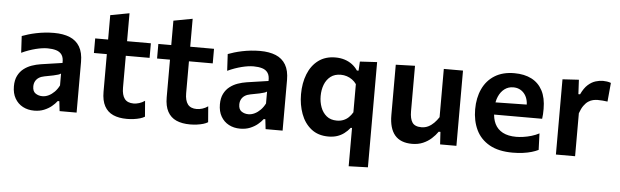

<svg xmlns="http://www.w3.org/2000/svg" viewBox="-52 -876 4085 1266"><g transform="rotate(5 1990.0 -243.5)"><path d="M188 11.5Q146 11.5 113 -6Q80 -23.5 60.8 -56.8Q41.5 -90 41.5 -137Q41.5 -178.5 56 -207.2Q70.5 -236 94.2 -254.2Q118 -272.5 146.8 -282.5Q175.5 -292.5 205 -297L347.5 -318Q349 -353 335.8 -372Q322.5 -391 298 -398.2Q273.5 -405.5 241.5 -405.5Q224.5 -405.5 204.8 -402.8Q185 -400 163.2 -394.5Q141.5 -389 118 -380.8Q94.5 -372.5 70 -361L64 -471.5Q82.5 -478.5 105.8 -485.5Q129 -492.5 156.5 -498.2Q184 -504 213.8 -507.2Q243.5 -510.5 275 -510.5Q336 -510.5 379.2 -492.8Q422.5 -475 445.5 -436.2Q468.5 -397.5 468.5 -335.5Q468.5 -311.5 468.5 -276Q468.5 -240.5 468.5 -211V-156Q468.5 -119.5 468.5 -81.8Q468.5 -44 468.5 0H356L348.5 -65H338Q324 -46.5 303 -29.2Q282 -12 253.2 -0.2Q224.5 11.5 188 11.5ZM234 -88Q255 -88 275.5 -98Q296 -108 313.8 -126Q331.5 -144 344 -169V-247.5Q337.5 -243 326.8 -239.2Q316 -235.5 295 -231Q274 -226.5 236 -219.5Q214.5 -215.5 199.8 -206Q185 -196.5 177 -181.5Q169 -166.5 169 -147Q169 -114.5 188.8 -101.2Q208.5 -88 234 -88Z M802 12.5Q748.5 12.5 711 -4.2Q673.5 -21 653.5 -57.5Q633.5 -94 633.5 -152.5Q633.5 -189 633.5 -226Q633.5 -263 633.5 -301.8Q633.5 -340.5 633.5 -381Q633.5 -421.5 633.5 -465Q633.5 -519.5 633.5 -565.5Q633.5 -611.5 633.5 -659.5L759 -683Q759 -645 759 -611.2Q759 -577.5 759 -542.5Q759 -507.5 759 -465V-190.5Q759 -142 777.8 -117.2Q796.5 -92.5 837.5 -92.5Q854.5 -92.5 874.2 -98.5Q894 -104.5 911.5 -117L920 -12.5Q907.5 -4.5 888.8 1Q870 6.5 847.5 9.5Q825 12.5 802 12.5ZM548 -401.5V-498H916.5V-401.5Q868.5 -401.5 820 -401.5Q771.5 -401.5 726 -401.5H670.5Z M1220 12.5Q1166.5 12.5 1129 -4.2Q1091.5 -21 1071.5 -57.5Q1051.5 -94 1051.5 -152.5Q1051.5 -189 1051.5 -226Q1051.5 -263 1051.5 -301.8Q1051.5 -340.5 1051.5 -381Q1051.5 -421.5 1051.5 -465Q1051.5 -519.5 1051.5 -565.5Q1051.5 -611.5 1051.5 -659.5L1177 -683Q1177 -645 1177 -611.2Q1177 -577.5 1177 -542.5Q1177 -507.5 1177 -465V-190.5Q1177 -142 1195.8 -117.2Q1214.5 -92.5 1255.5 -92.5Q1272.5 -92.5 1292.2 -98.5Q1312 -104.5 1329.5 -117L1338 -12.5Q1325.5 -4.5 1306.8 1Q1288 6.5 1265.5 9.5Q1243 12.5 1220 12.5ZM966 -401.5V-498H1334.5V-401.5Q1286.5 -401.5 1238 -401.5Q1189.5 -401.5 1144 -401.5H1088.5Z M1551.5 11.5Q1509.5 11.5 1476.5 -6Q1443.5 -23.5 1424.2 -56.8Q1405 -90 1405 -137Q1405 -178.5 1419.5 -207.2Q1434 -236 1457.8 -254.2Q1481.5 -272.5 1510.2 -282.5Q1539 -292.5 1568.5 -297L1711 -318Q1712.5 -353 1699.2 -372Q1686 -391 1661.5 -398.2Q1637 -405.5 1605 -405.5Q1588 -405.5 1568.2 -402.8Q1548.5 -400 1526.8 -394.5Q1505 -389 1481.5 -380.8Q1458 -372.5 1433.5 -361L1427.5 -471.5Q1446 -478.5 1469.2 -485.5Q1492.5 -492.5 1520 -498.2Q1547.5 -504 1577.2 -507.2Q1607 -510.5 1638.5 -510.5Q1699.5 -510.5 1742.8 -492.8Q1786 -475 1809 -436.2Q1832 -397.5 1832 -335.5Q1832 -311.5 1832 -276Q1832 -240.5 1832 -211V-156Q1832 -119.5 1832 -81.8Q1832 -44 1832 0H1719.5L1712 -65H1701.5Q1687.5 -46.5 1666.5 -29.2Q1645.5 -12 1616.8 -0.2Q1588 11.5 1551.5 11.5ZM1597.5 -88Q1618.5 -88 1639 -98Q1659.5 -108 1677.2 -126Q1695 -144 1707.5 -169V-247.5Q1701 -243 1690.2 -239.2Q1679.5 -235.5 1658.5 -231Q1637.5 -226.5 1599.5 -219.5Q1578 -215.5 1563.2 -206Q1548.5 -196.5 1540.5 -181.5Q1532.5 -166.5 1532.5 -147Q1532.5 -114.5 1552.2 -101.2Q1572 -88 1597.5 -88Z M2286.5 196Q2286.5 142 2286.5 90.2Q2286.5 38.5 2286.5 -18.5V-57.5H2278Q2260.5 -35.5 2239.5 -19.8Q2218.5 -4 2193 4.2Q2167.5 12.5 2136 12.5Q2067 12.5 2021.5 -24Q1976 -60.5 1954 -120.5Q1932 -180.5 1932 -250Q1932 -324 1955.5 -383.2Q1979 -442.5 2025 -476.8Q2071 -511 2137.5 -511Q2171 -511 2199 -502Q2227 -493 2248.8 -476.5Q2270.5 -460 2285.5 -437.5H2296.5L2300 -498L2413.5 -504.5Q2413.5 -444 2413.5 -386.2Q2413.5 -328.5 2413.5 -267V-25Q2413.5 37 2413.5 87.5Q2413.5 138 2413.5 192ZM2182 -97Q2206 -97 2225.5 -104.8Q2245 -112.5 2260 -127Q2275 -141.5 2286.5 -161V-347.5Q2274.5 -364.5 2258.2 -376.2Q2242 -388 2222.8 -394.2Q2203.5 -400.5 2183 -400.5Q2142 -400.5 2115.2 -379.8Q2088.5 -359 2075.2 -324.8Q2062 -290.5 2062 -249Q2062 -209.5 2074.8 -175Q2087.5 -140.5 2114 -118.8Q2140.5 -97 2182 -97Z M2689.5 12.5Q2613 12.5 2575.2 -32.2Q2537.5 -77 2537.5 -164.5Q2537.5 -197.5 2537.5 -222Q2537.5 -246.5 2537.5 -272Q2537.5 -320 2537.5 -357.5Q2537.5 -395 2537.5 -428.5Q2537.5 -462 2537.5 -498L2664.5 -502Q2664.5 -448.5 2664.5 -396.2Q2664.5 -344 2664.5 -287V-201Q2664.5 -152 2681.2 -127Q2698 -102 2741.5 -102Q2766 -102 2786.8 -112.2Q2807.5 -122.5 2824.5 -139.8Q2841.5 -157 2855.5 -178.5V-287Q2855.5 -344 2855.5 -394.2Q2855.5 -444.5 2855.5 -498H2982.5Q2982.5 -444.5 2982.5 -392.2Q2982.5 -340 2982.5 -272V-217Q2982.5 -155 2982.5 -104.5Q2982.5 -54 2982.5 0H2874.5L2869.5 -82.5H2858Q2841.5 -58.5 2817.5 -36.8Q2793.5 -15 2761.5 -1.2Q2729.5 12.5 2689.5 12.5Z M3355.5 12.5Q3261.5 12.5 3201.5 -21.5Q3141.5 -55.5 3113 -115Q3084.5 -174.5 3084.5 -251Q3084.5 -327 3111.8 -385.8Q3139 -444.5 3192 -477.5Q3245 -510.5 3322 -510.5Q3388.5 -510.5 3435.8 -486.2Q3483 -462 3508.5 -413.8Q3534 -365.5 3534 -292.5Q3534 -273 3533.2 -257.5Q3532.5 -242 3530 -227L3419.5 -271.5Q3420.5 -278.5 3421 -285.8Q3421.5 -293 3421.5 -299.5Q3421.5 -354.5 3394 -385.8Q3366.5 -417 3323 -417Q3290 -417 3265 -398.2Q3240 -379.5 3225.5 -346Q3211 -312.5 3211 -268.5V-249Q3211 -200.5 3228 -165.8Q3245 -131 3280.5 -112.2Q3316 -93.5 3370 -93.5Q3391 -93.5 3417.2 -97.2Q3443.5 -101 3470.5 -109Q3497.5 -117 3521 -129.5L3525 -20.5Q3506 -11 3480.5 -3.5Q3455 4 3423.5 8.2Q3392 12.5 3355.5 12.5ZM3134.5 -227V-306.5L3455 -312L3530 -283.5V-227Z M3641 0Q3641 -54 3641 -104.5Q3641 -155 3641 -217V-267Q3641 -323.5 3641 -381.5Q3641 -439.5 3641 -498L3749 -504.5L3754 -409.5H3765Q3785 -452 3809.5 -473.8Q3834 -495.5 3859.8 -503.2Q3885.5 -511 3908 -511Q3920 -511 3934.2 -509Q3948.5 -507 3961 -502L3949.5 -377.5Q3931.5 -380 3916.8 -381.2Q3902 -382.5 3884 -382.5Q3870 -382.5 3854 -379Q3838 -375.5 3822.5 -365.2Q3807 -355 3793 -335.5Q3779 -316 3768 -284.5V-210.5Q3768 -153.5 3768 -103.8Q3768 -54 3768 0Z"/></g></svg>

Font: Commissioner Thin SemiBold
Style: Regular
Weight: 600
Version: Version 1.000